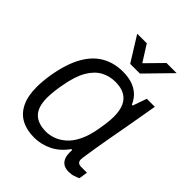

<svg xmlns="http://www.w3.org/2000/svg" viewBox="-208 -838 964 964"><g transform="rotate(45 274.5 -355.5)"><path d="M201 12Q148 12 110 -8.5Q72 -29 51.5 -71Q31 -113 31 -177Q31 -197 33 -219.5Q35 -242 39 -267Q55 -362 88.5 -422Q122 -482 171.5 -510Q221 -538 283 -538Q319 -538 347.5 -529Q376 -520 397.5 -501Q419 -482 432 -452H438L464 -526H521L500 -405Q495 -375 487.5 -334.5Q480 -294 472.5 -252Q465 -210 459 -173Q453 -136 449 -110Q445 -84 445 -76Q445 -64 452 -57.5Q459 -51 472 -51H514L507 -5Q497 0 481 5.5Q465 11 446 11Q417 11 401.5 -3Q386 -17 382 -42Q381 -50 380.5 -59Q380 -68 381 -78L375 -80Q342 -33 296.5 -10.5Q251 12 201 12ZM223 -51Q248 -51 274.5 -60.5Q301 -70 326.5 -92Q352 -114 371.5 -154Q391 -194 401 -254Q405 -276 407 -292.5Q409 -309 410 -322Q411 -335 411 -345Q411 -388 398.5 -416.5Q386 -445 360 -460Q334 -475 293 -475Q251 -475 216 -456Q181 -437 155.5 -393.5Q130 -350 117 -275Q112 -249 110 -231.5Q108 -214 107 -200.5Q106 -187 106 -176Q106 -111 135.5 -81Q165 -51 223 -51ZM479 -723 350 -591H281L199 -723H267L337 -612H298L407 -723Z"/></g></svg>

Font: Archivo SemiBold Light
Style: Italic
Weight: 300
Italic angle: -10°
Version: Version 2.001